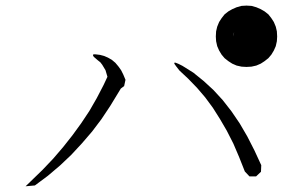

<svg xmlns="http://www.w3.org/2000/svg" viewBox="-20 -813 1040 685"><path d="M321.3 -619.1 336.9 -617.2 351.6 -613.3 365.2 -607.4 378.9 -599.6 391.6 -588.9 402.3 -576.2 412.1 -562.5 419.9 -546.9 427.7 -528.3 422.9 -505.9 411.1 -497.1 373 -434.6 341.8 -387.7 308.6 -343.8 272.5 -301.8 234.4 -260.7 194.3 -222.7 150.4 -185.5 104.5 -151.4 71.3 -148.4 131.8 -207 169.9 -247.1 205.1 -288.1 238.3 -330.1 269.5 -373 298.8 -417 325.2 -462.9 349.6 -509.8 363.3 -539.1 356.4 -562.5 344.7 -582 337.9 -590.8 328.1 -598.6 314.5 -610.4Q306.6 -621.1 321.3 -619.1ZM812.5 -300.8 789.1 -346.7 764.6 -388.7 739.3 -428.7 711.9 -465.8 682.6 -500 651.4 -532.2 620.1 -561.5 609.4 -575.2Q590.8 -597.7 617.2 -585L630.9 -578.1L669.9 -553.7L706.1 -524.4L741.2 -492.2L774.4 -456.1L805.7 -416L835 -373L862.3 -326.2L887.7 -276.4L912.1 -223.6L911.1 -200.2L893.6 -183.6H870.1L853.5 -201.2L833 -252.9ZM812.5 -682.6 815.4 -699.2 813.5 -691.4ZM963.9 -648.4 957 -632.8 948.2 -618.2 937.5 -605.5 923.8 -594.7 910.2 -585.9 894.5 -579.1 877 -575.2 859.4 -574.2 841.8 -575.2 824.2 -579.1 808.6 -585.9 794.9 -594.7 781.2 -605.5 770.5 -618.2 761.7 -632.8 754.9 -648.4 751 -666 750 -682.6 751 -701.2 754.9 -717.8 761.7 -734.4 770.5 -748 781.2 -761.7 794.9 -772.5 808.6 -780.3 824.2 -787.1 841.8 -792 859.4 -793 877 -792 894.5 -787.1 910.2 -780.3 923.8 -772.5 937.5 -761.7 948.2 -748 957 -734.4 963.9 -717.8 967.8 -701.2 968.8 -682.6 967.8 -666Z"/></svg>

Font: B2 Hana
Style: Regular
Weight: 500
Version: 2020-08-05; (max)